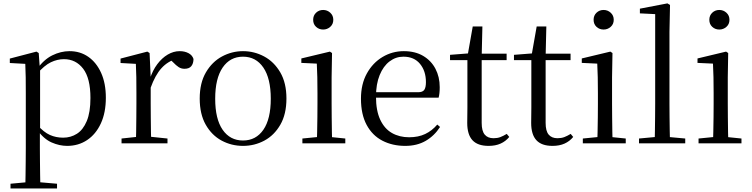

<svg xmlns="http://www.w3.org/2000/svg" viewBox="-20 -825 4329 1105"><path d="M40.5 259.8V232.4L151.7 222.2H189.5L308.2 232.4V259.8ZM125.5 259.8Q126.5 225.6 127 185.1Q127.5 144.5 128 103.1Q128.5 61.7 128.5 26.7V-286.8Q128.5 -338.2 128 -379.5Q127.5 -420.7 125.5 -457.5L36.5 -462.4V-487.9L189.9 -528L202.9 -519.6L208.9 -435.3L210.7 -430.1V-78.7L209.5 -68.7V26.5Q209.5 60.7 210 102.2Q210.5 143.7 211 184.7Q211.5 225.6 212.5 259.8ZM366.6 14.6Q322.1 14.6 277.2 -5.1Q232.3 -24.9 194.2 -77.1H181.4L195.3 -105.1Q232.5 -63.7 267.4 -48.2Q302.2 -32.7 343.5 -32.7Q387.2 -32.7 422.6 -55.1Q458.1 -77.6 479.3 -128.1Q500.5 -178.6 500.5 -260.8Q500.5 -374.9 458.5 -429.7Q416.4 -484.5 347.9 -484.5Q310.4 -484.5 273 -466.8Q235.5 -449.1 191.2 -398.2L180.6 -425H191.5Q230.9 -481.5 280.2 -506.1Q329.6 -530.6 380.3 -530.6Q441.5 -530.6 488.2 -498Q535 -465.4 562.1 -405.4Q589.2 -345.3 589.2 -262.6Q589.2 -177.1 560.5 -114.8Q531.7 -52.4 481.4 -18.9Q431.2 14.6 366.6 14.6Z M679.5 0V-27.8L789.6 -39.6H830.9L943.9 -27.8V0ZM761.9 0Q763.1 -24.4 763.6 -65.3Q764.1 -106.3 764.6 -150.7Q765.1 -195.1 765.1 -228.5V-289.4Q765.1 -341 764.5 -380.9Q763.9 -420.7 761.9 -457.5L673.8 -462.4V-487.9L827.9 -528L840.9 -519.8L847.3 -379V-378V-228.5Q847.3 -195.1 847.8 -150.7Q848.3 -106.3 848.8 -65.3Q849.3 -24.4 850.3 0ZM846.5 -318.6 824.9 -371H842.7Q858.2 -419.5 885.1 -455.5Q912 -491.4 945.4 -511Q978.8 -530.6 1014 -530.6Q1042.9 -530.6 1064.7 -519.1Q1086.6 -507.7 1093.6 -485.6Q1093.4 -459.5 1081 -444.3Q1068.7 -429.1 1041.7 -429.1Q1023.2 -429.1 1008.3 -438.7Q993.5 -448.4 975.8 -466.9L952.8 -488.8L998.3 -487.2Q946 -473 909.4 -432.7Q872.8 -392.5 846.5 -318.6Z M1378.5 14.6Q1312.2 14.6 1255.4 -15.9Q1198.6 -46.5 1164 -107.4Q1129.4 -168.3 1129.4 -257.8Q1129.4 -347.6 1165.1 -408.5Q1200.7 -469.3 1257.7 -500Q1314.7 -530.6 1378.5 -530.6Q1443.2 -530.6 1500.2 -500.1Q1557.2 -469.5 1592.9 -408.7Q1628.5 -347.8 1628.5 -257.8Q1628.5 -168 1593.4 -107.2Q1558.3 -46.3 1501.5 -15.8Q1444.7 14.6 1378.5 14.6ZM1378.5 -16.4Q1453 -16.4 1495.7 -78.2Q1538.4 -140.1 1538.4 -256.6Q1538.4 -373.4 1495.7 -436.1Q1453 -498.8 1378.5 -498.8Q1304.1 -498.8 1261.3 -436.1Q1218.5 -373.4 1218.5 -256.6Q1218.5 -140.1 1261.3 -78.2Q1304.1 -16.4 1378.5 -16.4Z M1720.3 0V-27.8L1830.1 -38.6H1861.5L1967.3 -27.8V0ZM1803.3 0Q1804.3 -24.4 1805.2 -65.3Q1806.1 -106.3 1806.6 -150.7Q1807.1 -195.1 1807.1 -228.5V-288.8Q1807.1 -339.6 1806.2 -380.6Q1805.3 -421.6 1803.3 -458.9L1714.3 -463V-488.6L1878.7 -528L1890.9 -519.8L1888.5 -380.2V-228.5Q1888.5 -195.1 1889 -150.7Q1889.5 -106.3 1890.1 -65.3Q1890.7 -24.4 1891.7 0ZM1839.8 -655Q1815.9 -655 1799.1 -670.5Q1782.3 -686 1782.3 -711.1Q1782.3 -735.9 1799.1 -751.8Q1815.9 -767.7 1839.8 -767.7Q1863.2 -767.7 1880.7 -751.8Q1898.2 -735.9 1898.2 -711.1Q1898.2 -686 1880.7 -670.5Q1863.2 -655 1839.8 -655Z M2312.3 14.6Q2238.5 14.6 2180.6 -15.4Q2122.7 -45.5 2090.1 -106.2Q2057.4 -167 2057.4 -256.8Q2057.4 -341.1 2091.5 -402.5Q2125.6 -463.8 2181.8 -497.2Q2238 -530.6 2303.9 -530.6Q2369.2 -530.6 2415.4 -503.3Q2461.6 -475.9 2486.1 -429.2Q2510.7 -382.4 2510.7 -323.2Q2510.7 -286.8 2504.4 -262.9H2095.6V-294.2H2386.3Q2412.6 -294.2 2422 -308.2Q2431.3 -322.1 2431.3 -352.3Q2431.3 -416.2 2397.2 -457.5Q2363.2 -498.8 2301.6 -498.8Q2257.8 -498.8 2222 -471.6Q2186.1 -444.5 2165 -392.8Q2143.9 -341.2 2143.9 -268.7Q2143.9 -188 2168.4 -135.9Q2192.9 -83.8 2235.9 -59.4Q2279 -35 2334.5 -35Q2387.5 -35 2426.8 -53.7Q2466.2 -72.3 2496.7 -108.1L2512.6 -94.3Q2480 -43.5 2430 -14.4Q2380 14.6 2312.3 14.6Z M2710.9 -478.9V-516H2895.7V-478.9ZM2791.8 14.6Q2729.2 14.6 2699.1 -18Q2669 -50.7 2669 -117.7Q2669 -142.1 2669.5 -161.1Q2670 -180.1 2670 -207.1V-478.9H2570V-509.4L2690.6 -518.8L2671 -504.4L2700.7 -672.5H2756.3L2752.2 -500.6V-489V-117.5Q2752.2 -71.2 2769.7 -50.3Q2787.2 -29.5 2820.3 -29.5Q2842.5 -29.5 2859.5 -35.9Q2876.4 -42.3 2896.4 -54.4L2910.9 -36.8Q2890.4 -11.8 2861 1.4Q2831.6 14.6 2791.8 14.6Z M3078.9 -478.9V-516H3263.7V-478.9ZM3159.8 14.6Q3097.2 14.6 3067.1 -18Q3037 -50.7 3037 -117.7Q3037 -142.1 3037.5 -161.1Q3038 -180.1 3038 -207.1V-478.9H2938V-509.4L3058.6 -518.8L3039 -504.4L3068.7 -672.5H3124.3L3120.2 -500.6V-489V-117.5Q3120.2 -71.2 3137.7 -50.3Q3155.2 -29.5 3188.3 -29.5Q3210.5 -29.5 3227.5 -35.9Q3244.4 -42.3 3264.4 -54.4L3278.9 -36.8Q3258.4 -11.8 3229 1.4Q3199.6 14.6 3159.8 14.6Z M3334.3 0V-27.8L3444.1 -38.6H3475.5L3581.3 -27.8V0ZM3417.3 0Q3418.3 -24.4 3419.2 -65.3Q3420.1 -106.3 3420.6 -150.7Q3421.1 -195.1 3421.1 -228.5V-288.8Q3421.1 -339.6 3420.2 -380.6Q3419.3 -421.6 3417.3 -458.9L3328.3 -463V-488.6L3492.7 -528L3504.9 -519.8L3502.5 -380.2V-228.5Q3502.5 -195.1 3503 -150.7Q3503.5 -106.3 3504.1 -65.3Q3504.7 -24.4 3505.7 0ZM3453.8 -655Q3429.9 -655 3413.1 -670.5Q3396.3 -686 3396.3 -711.1Q3396.3 -735.9 3413.1 -751.8Q3429.9 -767.7 3453.8 -767.7Q3477.2 -767.7 3494.7 -751.8Q3512.2 -735.9 3512.2 -711.1Q3512.2 -686 3494.7 -670.5Q3477.2 -655 3453.8 -655Z M3657.6 0V-27.8L3774.5 -38.6H3806.1L3923.7 -27.8V0ZM3747.7 0Q3748.7 -31.5 3749.2 -70.8Q3749.7 -110.1 3750.2 -151.5Q3750.7 -192.9 3750.7 -228.5V-743.7L3662.7 -748.1V-775.1L3821.1 -805.5L3836.1 -796.5L3832.9 -641V-228.5Q3832.9 -192.9 3833.4 -151.5Q3833.9 -110.1 3834.5 -70.8Q3835.1 -31.5 3836.1 0Z M4000.3 0V-27.8L4110.1 -38.6H4141.5L4247.3 -27.8V0ZM4083.3 0Q4084.3 -24.4 4085.2 -65.3Q4086.1 -106.3 4086.6 -150.7Q4087.1 -195.1 4087.1 -228.5V-288.8Q4087.1 -339.6 4086.2 -380.6Q4085.3 -421.6 4083.3 -458.9L3994.3 -463V-488.6L4158.7 -528L4170.9 -519.8L4168.5 -380.2V-228.5Q4168.5 -195.1 4169 -150.7Q4169.5 -106.3 4170.1 -65.3Q4170.7 -24.4 4171.7 0ZM4119.8 -655Q4095.9 -655 4079.1 -670.5Q4062.3 -686 4062.3 -711.1Q4062.3 -735.9 4079.1 -751.8Q4095.9 -767.7 4119.8 -767.7Q4143.2 -767.7 4160.7 -751.8Q4178.2 -735.9 4178.2 -711.1Q4178.2 -686 4160.7 -670.5Q4143.2 -655 4119.8 -655Z"/></svg>

Font: Noto Serif HK ExtraLight
Style: Regular
Weight: 200
Designer: Ryoko NISHIZUKA 西塚涼子 (kana & ideographs); Frank Grießhammer (Latin, Greek & Cyrillic); Wenlong ZHANG 张文龙 (bopomofo); San
Foundry: Adobe
Version: Version 2.002-H1;hotconv 1.1.0;makeotfexe 2.6.0